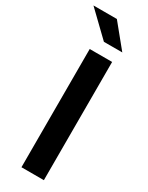

<svg xmlns="http://www.w3.org/2000/svg" viewBox="-259 -931 750 971"><g transform="rotate(30 116.5 -445.5)"><path d="M65.4 -690.4H196.3V0H65.4ZM-28.3 -890.6H108.4L216.8 -757.8H109.4Z"/></g></svg>

Font: Dinish
Style: Bold
Weight: 700
Designer: Bert Driehuis
Foundry: Playbeing
Version: Version 3.006; git-39231f3c-release